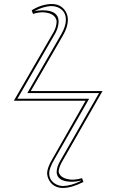

<svg xmlns="http://www.w3.org/2000/svg" viewBox="-20 -787 577 953"><path d="M293 146Q246.1 146 224.1 108.4Q214.4 91.3 213.9 71.8Q214.4 44.9 241.2 0L404.8 -287.1H48.8L248 -630.9Q260.7 -655.8 261.2 -682.1Q254.4 -723.1 191.9 -726.1Q167.5 -725.6 144 -717.8L137.2 -735.8Q187 -766.6 236.8 -767.1Q283.2 -767.1 306.2 -729.5Q316.9 -710.4 316.9 -688Q316.4 -652.3 293 -611.8L132.8 -335H488.8L286.1 19Q271.5 46.4 271 65.9Q279.3 101.1 337.9 105Q362.3 104.5 387.2 97.2L394 116.2Q335.9 145.5 293 146ZM293 136.2Q332 135.7 381.3 111.3L380.9 109.4Q358.4 115.2 337.9 115.2Q274.9 115.2 263.2 80.1Q261.2 72.8 261.2 65.9Q261.7 43 277.3 14.2L471.7 -325.2H115.7L284.2 -617.2Q306.6 -656.2 307.1 -688Q307.1 -734.4 265.1 -751.5Q251 -756.8 236.8 -756.8Q195.8 -756.3 149.9 -731Q168 -735.8 191.9 -735.8Q257.8 -735.8 269 -696.3Q270.5 -689 271 -682.1Q270.5 -652.8 256.8 -626L66.4 -296.9H422.4L249.5 4.9Q224.1 48.8 224.1 71.8Q224.1 110.8 260.7 128.9Q276.4 136.2 293 136.2Z"/></svg>

Font: Linux Biolinum Outline O
Style: Bold
Weight: 700
Designer: Philipp H. Poll
Foundry: Philipp H. Poll
Version: Version 0.9.2